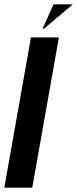

<svg xmlns="http://www.w3.org/2000/svg" viewBox="-37 -873 359 893"><path d="M237 -699 113 0H-17L107 -699ZM161 -739 212 -853H302L167 -739Z"/></svg>

Font: Moniqa Black Ita Display
Style: Italic
Weight: 900
Italic angle: -10°
Designer: Rajesh Rajput
Foundry: Rajesh Rajput
Version: Version 1.000